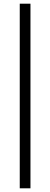

<svg xmlns="http://www.w3.org/2000/svg" viewBox="-20 -755 272 1040"><path d="M87 265V-735H145V265Z"/></svg>

Font: Newsreader Text SemiBold
Style: Regular
Weight: 600
Designer: Hugues Gentile
Foundry: Production Type
Version: Version 1.001